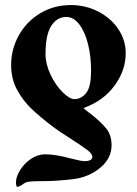

<svg xmlns="http://www.w3.org/2000/svg" viewBox="-20 -453 541 759"><path d="M43 269Q43 246 59.5 219.5Q76 193 102.5 175Q129 157 159 157Q200 157 262 174Q302 184 313 184Q345 184 345 167Q345 155 324.5 139.5Q304 124 259 95Q211 65 192 50Q139 10 104.5 -23Q70 -56 47 -99Q24 -142 24 -195Q24 -259 54.5 -313.5Q85 -368 139 -400.5Q193 -433 260 -433Q319 -433 369 -407Q419 -381 448 -337.5Q477 -294 477 -243Q477 -174 432 -113.5Q387 -53 310 -26Q313 -23 322 -15.5Q331 -8 336 -5Q379 29 400 55Q421 81 421 121Q421 173 376.5 210Q332 247 271 255Q204 263 155 263Q126 263 108 264Q90 265 83.5 267.5Q77 270 65 279Q62 281 57 283Q52 285 49 286Q46 286 44.5 280Q43 274 43 269ZM325 -92Q340 -116 340 -175Q340 -230 328 -278.5Q316 -327 293.5 -356.5Q271 -386 242 -386Q204 -386 181 -348Q160 -313 160 -239Q160 -200 179.5 -158.5Q199 -117 227 -89Q255 -61 275 -61Q289 -61 302.5 -69Q316 -77 325 -92Z"/></svg>

Font: EB Garamond
Style: Bold
Weight: 700
Designer: Georg Duffner and Octavio Pardo
Foundry: Georg Duffner
Version: Version 1.000; ttfautohint (v1.6)